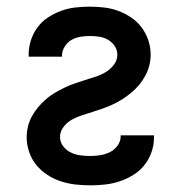

<svg xmlns="http://www.w3.org/2000/svg" viewBox="-20 -548 540 576"><path d="M251 8Q229 8 206.5 5.5Q184 3 162.5 -4Q141 -11 122 -23.5Q103 -36 89 -53Q75 -70 67.5 -92Q60 -114 60 -136Q60 -153 64 -169Q68 -185 76 -199.5Q84 -214 94.5 -226.5Q105 -239 117.5 -250Q130 -261 144.5 -269.5Q159 -278 173.5 -285Q188 -292 204 -297.5Q220 -303 235.5 -308Q251 -313 267 -318Q283 -323 297 -331.5Q311 -340 321.5 -353.5Q332 -367 332 -384Q332 -398 324 -410Q316 -422 303.5 -429Q291 -436 277 -438Q263 -440 249 -440Q235 -440 220.5 -437.5Q206 -435 194 -428Q182 -421 174 -408Q166 -395 166 -381V-378H66V-385Q66 -407 73 -428Q80 -449 93 -466.5Q106 -484 124.5 -496Q143 -508 163.5 -515.5Q184 -523 205.5 -525.5Q227 -528 249 -528Q271 -528 292.5 -525.5Q314 -523 334.5 -515.5Q355 -508 373.5 -495.5Q392 -483 405 -465.5Q418 -448 425 -427Q432 -406 432 -384Q432 -368 428 -352Q424 -336 416 -321Q408 -306 397.5 -293.5Q387 -281 374.5 -270.5Q362 -260 348 -251Q334 -242 319 -235Q304 -228 288.5 -222.5Q273 -217 257 -212Q241 -207 225.5 -202Q210 -197 195.5 -189Q181 -181 170.5 -167Q160 -153 160 -137Q160 -122 169.5 -109.5Q179 -97 192.5 -90.5Q206 -84 221 -82Q236 -80 251 -80Q266 -80 281 -82.5Q296 -85 309.5 -91.5Q323 -98 332.5 -111Q342 -124 342 -139V-142H442V-135Q442 -113 434.5 -91.5Q427 -70 413 -52.5Q399 -35 379.5 -23Q360 -11 339 -4Q318 3 295.5 5.5Q273 8 251 8Z"/></svg>

Font: Iosevka Term Curly Semibold
Style: Regular
Weight: 600
Designer: Belleve Invis
Foundry: Belleve Invis
Version: Version 32.3.0